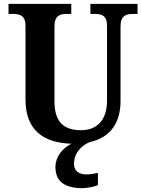

<svg xmlns="http://www.w3.org/2000/svg" viewBox="-20 -734 732 994"><path d="M407 240C426 240 467 234 487 224V161C464 166 444 169 428 169C391 169 363 153 363 115C363 55 406 17 444 2C554 -22 604 -101 604 -211V-597C604 -654 633 -662 671 -662H692V-714H448V-662H469C506 -662 534 -654 534 -601V-213C534 -112 482 -60 400 -60C315 -60 262 -97 262 -210V-597C262 -654 291 -662 328 -662H349V-714H24V-662H45C82 -662 112 -654 112 -601V-218C112 -59 207 6 350 10C304 32 267 78 267 130C267 206 315 240 407 240Z"/></svg>

Font: Noto Serif Myanmar SemiCondensed
Style: Bold
Weight: 700
Width: 4
Designer: Ben Mitchell and the Monotype Design Team
Foundry: Monotype Imaging Inc.
Version: Version 2.106